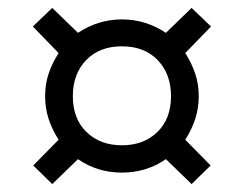

<svg xmlns="http://www.w3.org/2000/svg" viewBox="-20 -534 612 485"><path d="M64 -116 128 -181Q111 -208 102.5 -234.5Q94 -261 94 -291Q94 -321 102.5 -347Q111 -373 128 -400L63 -467L112 -514L177 -451Q228 -485 288 -485Q348 -485 399 -451L464 -514L513 -467L448 -400Q465 -373 473.5 -347Q482 -321 482 -291Q482 -261 473.5 -234.5Q465 -208 448 -181L512 -116L464 -69L399 -132Q350 -98 288 -98Q226 -98 177 -132L112 -69ZM412 -291Q412 -347 378.5 -382Q345 -417 288 -417Q231 -417 197.5 -382Q164 -347 164 -291Q164 -234 198.5 -200.5Q233 -167 288 -167Q343 -167 377.5 -200.5Q412 -234 412 -291Z"/></svg>

Font: Athiti Medium
Style: Regular
Weight: 500
Designer: CadsonDemak Team
Foundry: CadsonDemak
Version: Version 1.033